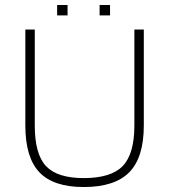

<svg xmlns="http://www.w3.org/2000/svg" viewBox="-20 -746 681 773"><path d="M521 -241V-627H559V-241Q559 -112 500.5 -52.5Q442 7 317 7Q195 7 138.5 -52.5Q82 -112 82 -241V-627H120V-241Q120 -125 165.5 -77Q211 -29 317 -29Q427 -29 474 -77.5Q521 -126 521 -241ZM423 -726V-684H381V-726ZM252 -726V-684H210V-726Z"/></svg>

Font: Blinker ExtraLight
Style: Regular
Weight: 200
Designer: Juergen Huber
Foundry: supertype
Version: Version 1.017;hotconv 1.0.117;makeotfexe 2.5.65602